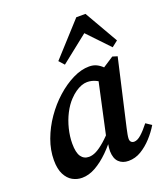

<svg xmlns="http://www.w3.org/2000/svg" viewBox="-140 -851 837 963"><g transform="rotate(-20 278.5 -369.5)"><path d="M133 14Q106 14 82.5 1Q59 -12 44 -41Q29 -70 29 -117Q29 -171 49 -225.5Q69 -280 103 -329Q137 -378 179.5 -416Q222 -454 267.5 -476.5Q313 -499 355 -499Q378 -499 395 -490.5Q412 -482 427 -467Q442 -452 456 -432L407 -391Q387 -408 365 -418.5Q343 -429 319 -429Q304 -429 288 -423Q272 -417 255.5 -405.5Q239 -394 223 -377Q200 -353 182 -318Q164 -283 154 -242.5Q144 -202 144 -164Q144 -116 159 -94.5Q174 -73 201 -73Q220 -73 240.5 -83.5Q261 -94 287.5 -117Q314 -140 346 -177L353 -141H344Q313 -97 277.5 -62Q242 -27 205.5 -6.5Q169 14 133 14ZM381 14Q349 14 329.5 -5Q310 -24 309 -63Q309 -73 310 -82Q311 -91 312.5 -100Q314 -109 316 -119L312 -122L382 -444L393 -448L482 -506L508 -498L427 -144Q423 -126 420.5 -112.5Q418 -99 418 -90Q418 -79 424 -73Q430 -67 440 -67Q457 -67 477.5 -85Q498 -103 523 -135L553 -115Q534 -83 507 -53.5Q480 -24 448.5 -5Q417 14 381 14ZM500 -549 362 -694H428L245 -549L220 -577L380 -753H429L532 -574Z"/></g></svg>

Font: Source Serif 4 18pt SemiBold
Style: Italic
Weight: 600
Italic angle: -12°
Designer: Frank Grießhammer
Foundry: Adobe Systems Incorporated
Version: Version 4.004;hotconv 1.0.116;makeotfexe 2.5.65601